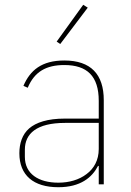

<svg xmlns="http://www.w3.org/2000/svg" viewBox="-20 -771 549 803"><path d="M232 -587 217 -597 328 -751 347 -739ZM249 -518C154 -518 106 -477 78 -412L96 -404C124 -471 173 -499 249 -499C344 -499 393 -453 393 -349V-275H251C179 -275 131 -259 102 -234C73 -209 61 -171 61 -130C61 -38 120 12 224 12C317 12 365 -29 390 -77H393V0H414V-352C414 -460 360 -518 249 -518ZM393 -148C393 -101 373 -66 342 -43C311 -19 269 -7 224 -7C141 -7 84 -44 84 -115V-145C84 -212 133 -257 252 -257H393V-148Z"/></svg>

Font: Plexus Sans Thin
Style: Regular
Weight: 250
Version: Version 2.001;PS 002.001;hotconv 1.0.70;makeotf.lib2.5.58329